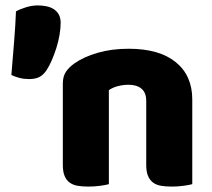

<svg xmlns="http://www.w3.org/2000/svg" viewBox="-20 -681 783 709"><path d="M520 -308Q520 -339 502.5 -353.5Q485 -368 455 -368Q435 -368 415.5 -363Q396 -358 382 -348V-1Q372 2 350.5 5Q329 8 306 8Q284 8 266.5 5Q249 2 237 -7Q225 -16 218.5 -31.5Q212 -47 212 -72V-372Q212 -399 223.5 -416Q235 -433 255 -447Q289 -471 340.5 -486Q392 -501 455 -501Q568 -501 629 -451.5Q690 -402 690 -314V-1Q680 2 658.5 5Q637 8 614 8Q592 8 574.5 5Q557 2 545 -7Q533 -16 526.5 -31.5Q520 -47 520 -72ZM152 -422Q141 -405 126 -397Q111 -389 88 -389Q69 -389 53 -393Q37 -397 22 -404Q27 -465 32 -526Q37 -587 39 -639Q53 -647 75.5 -654Q98 -661 119 -661Q135 -661 150.5 -658Q166 -655 178 -647.5Q190 -640 197 -627.5Q204 -615 204 -597Q204 -577 200 -553Q196 -529 188.5 -505Q181 -481 171.5 -459Q162 -437 152 -422Z"/></svg>

Font: Baloo Bhaina
Style: Regular
Weight: 400
Designer: Manish Minz, Shuchita Grover and Ek Type
Foundry: Ek Type
Version: Version 1.443;PS 1.000;hotconv 16.6.51;makeotf.lib2.5.65220;